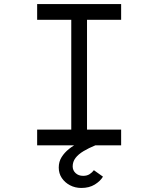

<svg xmlns="http://www.w3.org/2000/svg" viewBox="-20 -720 785 951"><path d="M164 0V-78H333V-622H164V-700H580V-622H411V-78H580V0ZM383 211Q352 211 326.5 197.5Q301 184 286 161.5Q271 139 271 110Q271 81 285 58.5Q299 36 321.5 18Q344 0 370.5 -13Q397 -26 422 -34L452 0Q420 13 394 28.5Q368 44 354 62.5Q340 81 340 104Q340 124 354.5 137.5Q369 151 392 151Q411 151 424 142.5Q437 134 445 123L490 155Q477 177 449.5 194Q422 211 383 211Z"/></svg>

Font: Lexend Tera Light
Style: Regular
Weight: 300
Designer: Bonnie Shaver-Troup, Thomas Jockin
Foundry: Lexend
Version: Version 1.007